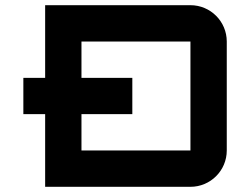

<svg xmlns="http://www.w3.org/2000/svg" viewBox="-20 -720 964 740"><path d="M70 -420V-280H154V0H714C791.3 0 854 -62.7 854 -140V-560C854 -637.3 791.3 -700 714 -700H154V-420ZM294 -140V-280H490V-420H294V-560H714V-140Z"/></svg>

Font: Abstante
Style: Regular
Weight: 500
Designer: Valerio Brotto (Silverblur_type)
Version: Version 1.000;Glyphs 3.1.2 (3151)